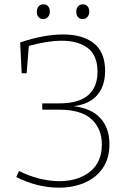

<svg xmlns="http://www.w3.org/2000/svg" viewBox="-20 -859 613 886"><path d="M485 -193Q485 -128 454 -83Q423 -38 370 -15.5Q317 7 252 7Q153 7 55 -42L68 -70Q113 -47 161.5 -35Q210 -23 254 -23Q340 -23 395 -66.5Q450 -110 450 -192Q450 -265 402.5 -309Q355 -353 250 -353H175V-382H254Q343 -382 386.5 -419.5Q430 -457 430 -528Q430 -602 386 -636.5Q342 -671 265 -671Q198 -671 113 -647L103 -521H80L73 -663Q182 -700 271 -700Q362 -700 413.5 -659Q465 -618 465 -532Q465 -463 429 -420.5Q393 -378 320 -369Q402 -359 443.5 -313.5Q485 -268 485 -193ZM150 -805Q150 -821 158.5 -830Q167 -839 180 -839Q194 -839 202 -830Q210 -821 210 -805Q210 -790 201 -780.5Q192 -771 180 -771Q166 -771 158 -780Q150 -789 150 -805ZM332 -805Q332 -821 340.5 -830Q349 -839 362 -839Q376 -839 384 -830Q392 -821 392 -805Q392 -790 383 -780.5Q374 -771 362 -771Q348 -771 340 -780Q332 -789 332 -805Z"/></svg>

Font: Bitter Pro ExtraLight
Style: Regular
Weight: 275
Designer: Sol Matas, and Bitter project Authors
Foundry: Sol Matas
Version: Version 1.010